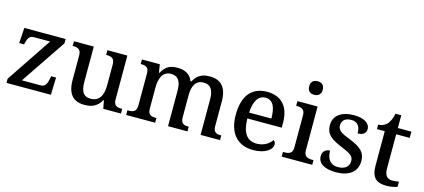

<svg xmlns="http://www.w3.org/2000/svg" viewBox="-59 -1268 3937 1784"><g transform="rotate(15 1909.0 -376.5)"><path d="M35 0H462L467 -167H420L415 -142C406 -95 392 -60 348 -60H167L460 -494V-536H63L53 -388H100L102 -398C116 -451 127 -476 174 -476H327L35 -40Z M785 10C849 10 905 -5 946 -78H951L966 0H1136V-45H1132C1089 -45 1054 -52 1054 -111V-536H862V-491H865C908 -491 944 -483 944 -421V-219C944 -123 909 -60 828 -60C753 -60 731 -111 731 -198V-536H540V-491H543C588 -491 621 -481 621 -422V-187C621 -50 679 10 785 10Z M1186 0H1465V-45H1462C1418 -45 1383 -53 1383 -111V-317C1383 -402 1410 -477 1491 -477C1563 -477 1589 -427 1589 -341V0H1776V-45H1773C1728 -45 1699 -54 1699 -117V-330C1699 -409 1726 -477 1804 -477C1876 -477 1902 -427 1902 -341V0H2089V-45H2086C2041 -45 2012 -54 2012 -117V-352C2012 -488 1950 -547 1848 -547C1786 -547 1731 -533 1691 -458H1682C1658 -523 1602 -547 1536 -547C1473 -547 1424 -533 1384 -458H1379L1366 -536H1194V-492H1197C1241 -492 1273 -483 1273 -425V-116C1273 -54 1241 -45 1196 -45H1186Z M2408 10C2532 10 2590 -47 2590 -91C2590 -110 2580 -124 2569 -129C2545 -91 2495 -56 2426 -56C2334 -56 2285 -117 2282 -260H2613V-307C2613 -466 2531 -547 2398 -547C2252 -547 2169 -452 2169 -264C2169 -91 2256 10 2408 10ZM2498 -317H2284C2289 -429 2328 -490 2397 -490C2471 -490 2498 -422 2498 -317Z M2825 -633C2860 -633 2890 -651 2890 -698C2890 -746 2860 -763 2825 -763C2788 -763 2760 -746 2760 -698C2760 -651 2788 -633 2825 -633ZM2682 0H2976V-45H2963C2922 -45 2884 -54 2884 -115V-536H2690V-491H2695C2735 -491 2774 -482 2774 -425V-111C2774 -53 2735 -45 2695 -45H2682Z M3206 10C3329 10 3408 -46 3408 -152C3408 -236 3358 -276 3258 -317C3163 -353 3130 -373 3130 -422C3130 -467 3160 -497 3221 -497C3280 -497 3308 -458 3308 -391C3361 -391 3388 -415 3388 -454C3388 -502 3338 -546 3234 -546C3117 -546 3039 -495 3039 -400C3039 -312 3090 -275 3194 -232C3290 -193 3317 -173 3317 -126C3317 -76 3281 -41 3210 -41C3134 -41 3102 -96 3102 -170C3075 -170 3031 -156 3031 -99C3031 -30 3093 10 3206 10Z M3692 10C3734 10 3777 0 3795 -8V-58C3774 -54 3754 -51 3730 -51C3683 -51 3656 -81 3656 -146V-476H3786V-536H3656V-659H3600C3590 -610 3576 -577 3554 -554C3533 -531 3500 -519 3471 -519V-476H3546V-146C3546 -30 3594 10 3692 10Z"/></g></svg>

Font: Noto Serif Yezidi Medium
Style: Regular
Weight: 500
Designer: Dalton Maag Ltd
Foundry: Dalton Maag Ltd
Version: Version 1.001